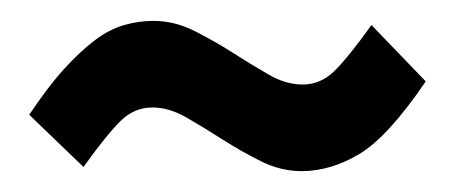

<svg xmlns="http://www.w3.org/2000/svg" viewBox="-20 -442 436 184"><path d="M8 -332Q26 -359 41.5 -376Q57 -393 71 -403.5Q85 -414 99 -418Q113 -422 127 -422Q147 -422 166 -412.5Q185 -403 203 -391.5Q221 -380 237.5 -370.5Q254 -361 270 -361Q287 -361 300 -373.5Q313 -386 336 -418L388 -364Q352 -311 324.5 -294.5Q297 -278 269 -278Q249 -278 230 -287.5Q211 -297 193 -308.5Q175 -320 158.5 -329.5Q142 -339 126 -339Q109 -339 96 -326.5Q83 -314 60 -282Z"/></svg>

Font: Bebas Neue Bold
Style: Regular
Weight: 700
Designer: Ryoichi Tsunekawa & LGV (GE)
Foundry: Free Software Foundation, Inc.
Version: Version 1.003 August 13, 2016